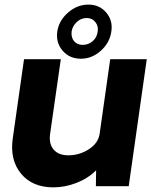

<svg xmlns="http://www.w3.org/2000/svg" viewBox="-20 -806 655 831"><path d="M330.1 -551.8Q281.2 -551.8 251.2 -586.4Q221.2 -621.1 228 -669.9Q234.9 -716.8 274.4 -751.5Q314 -786.1 362.8 -786.1Q410.6 -786.1 439.9 -751.5Q469.2 -716.8 461.9 -669.9Q455.1 -621.1 416.5 -586.4Q377.9 -551.8 330.1 -551.8ZM290 -669.9Q287.1 -644 300.5 -627.9Q314 -611.8 337.9 -611.8Q362.8 -611.8 381.3 -627.9Q399.9 -644 402.8 -669.9Q406.7 -692.9 392.8 -710.4Q378.9 -728 355 -728Q331.1 -728 312.5 -710.9Q293.9 -693.8 290 -669.9ZM615.2 -549.8 537.1 0H395L396 -68.8Q360.8 -33.7 311 -14.4Q261.2 4.9 210.9 4.9Q120.1 4.9 71 -54.4Q22 -113.8 35.2 -207L84 -549.8H243.2L196.8 -226.1Q190.9 -184.1 211.9 -158.9Q232.9 -133.8 275.9 -133.8Q323.7 -133.8 364.3 -159.9Q404.8 -186 411.1 -226.1L457 -549.8Z"/></svg>

Font: Oakes Grotesk
Style: Bold Italic
Weight: 700
Designer: Samuel Oakes
Foundry: Samuel Oakes
Version: Version 1.0 | wf-rip DC20170320